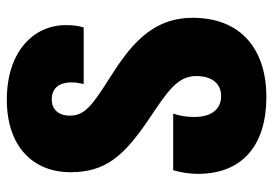

<svg xmlns="http://www.w3.org/2000/svg" viewBox="-142 -668 820 577"><g transform="rotate(-90 268.5 -380.0)"><path d="M265 10C411 10 503 -69 503 -211C503 -338 415 -402 319 -463C235 -516 209 -538 209 -581C209 -614 227 -635 258 -635C294 -635 309 -609 309 -576C309 -565 307 -552 304 -539H474C479 -555 481 -570 481 -593C481 -690 401 -770 257 -770C116 -770 39 -691 39 -579C39 -474 86 -419 200 -342C282 -287 328 -257 328 -201C328 -151 303 -126 268 -126C229 -126 205 -154 205 -207C205 -229 208 -249 215 -270H45C38 -246 34 -221 34 -196C34 -62 120 10 265 10Z"/></g></svg>

Font: Noto Sans Georgian Condensed Black
Style: Regular
Weight: 900
Width: 3
Designer: Monotype Design Team, Akaki Razmadze
Foundry: Google LLC
Version: Version 2.005